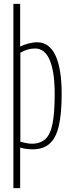

<svg xmlns="http://www.w3.org/2000/svg" viewBox="-20 -760 370 990"><path d="M49 210V-740H84V-520Q102 -529 126 -535.5Q150 -542 172 -542Q234 -542 266 -474Q298 -406 298 -276Q298 -172 283 -109.5Q268 -47 235 -18.5Q202 10 148 10Q134 10 118 8Q102 6 84 1V210ZM144 -19Q188 -19 214 -43Q240 -67 251 -123Q262 -179 262 -275Q262 -390 236.5 -450Q211 -510 161 -510Q142 -510 124 -505Q106 -500 85 -488V-29Q123 -19 144 -19Z"/></svg>

Font: Georama Condensed ExtraLight
Style: Regular
Weight: 200
Width: 3
Designer: Jean-Baptiste Levee
Foundry: Production Type
Version: Version 1.000